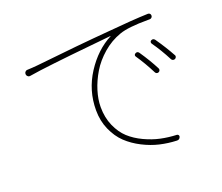

<svg xmlns="http://www.w3.org/2000/svg" viewBox="-118 -870 1237 1069"><g transform="rotate(-20 500.0 -335.5)"><path d="M705.1 -494.1Q701.2 -499 702.6 -504.4Q704.1 -509.8 710 -512.7Q722.7 -519.5 731.4 -506.8Q772.5 -446.3 801.8 -389.6Q804.7 -383.8 802.7 -377.9Q800.8 -372.1 794.9 -369.1Q789.1 -366.2 783.2 -368.2Q777.3 -370.1 774.4 -376Q741.2 -441.4 705.1 -494.1ZM812.5 -532.2Q809.6 -537.1 810.5 -542.5Q811.5 -547.9 817.4 -550.8Q830.1 -556.6 838.9 -544.9Q879.9 -486.3 912.1 -427.7Q914.1 -424.8 914.1 -420.9Q914.1 -418 913.1 -416Q911.1 -410.2 905.3 -407.2Q899.4 -404.3 893.1 -406.2Q886.7 -408.2 883.8 -414.1Q850.6 -478.5 812.5 -532.2ZM117.2 -594.7Q108.4 -592.8 102.5 -597.7Q94.7 -603.5 94.7 -613.3Q94.7 -620.1 98.6 -625Q104.5 -631.8 112.3 -631.8Q141.6 -632.8 171.9 -635.7Q431.6 -664.1 612.3 -678.7Q758.8 -692.4 848.6 -695.3Q848.6 -695.3 849.6 -695.3Q855.5 -695.3 860.4 -691.4Q865.2 -686.5 865.2 -679.7Q865.2 -672.9 860.4 -668Q855.5 -663.1 848.6 -663.1Q843.8 -663.1 838.9 -663.1Q720.7 -663.1 668.9 -644.5Q610.4 -624 562.5 -582.5Q514.6 -541 485.4 -492.2Q456.1 -443.4 440.4 -392.6Q424.8 -341.8 424.8 -296.9Q424.8 -234.4 446.8 -184.6Q468.8 -134.8 502.9 -103.5Q537.1 -72.3 584 -50.3Q630.9 -28.3 676.3 -18.6Q721.7 -8.8 771.5 -6.8Q777.3 -5.9 780.3 -1Q783.2 3.9 781.2 8.8Q776.4 23.4 761.7 23.4Q760.7 23.4 759.8 23.4Q710 21.5 661.1 10.3Q612.3 -1 563.5 -25.9Q514.6 -50.8 478 -85.4Q441.4 -120.1 418 -172.9Q394.5 -225.6 394.5 -289.1Q394.5 -406.2 458 -504.4Q521.5 -602.5 612.3 -649.4Q612.3 -649.4 612.3 -649.9Q612.3 -650.4 611.3 -650.4Q593.8 -648.4 480 -637.2Q366.2 -626 267.6 -614.7Q168.9 -603.5 117.2 -594.7Z"/></g></svg>

Font: Gen Jyuu Gothic ExtraLight
Style: Regular
Weight: 100
Designer: [Source Han Sans]
Ryoko NISHIZUKA  (kana & ideographs); Paul D. Hunt (Latin, Greek & Cyrillic); Wenlong ZHANG  (bopomofo
Version: Version 1.002.20150607